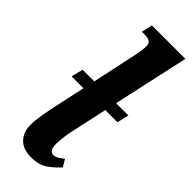

<svg xmlns="http://www.w3.org/2000/svg" viewBox="-254 -788 827 827"><g transform="rotate(45 159.5 -375.0)"><path d="M148 10Q99 10 73.5 -17Q48 -44 48 -87Q48 -115 55 -155.5Q62 -196 75 -254L98 -360H26L39 -414H110L155 -624Q158 -638 160 -652.5Q162 -667 162 -679Q162 -697 151.5 -703.5Q141 -710 122 -710H104L115 -760H319L243 -414H318L305 -360H231L199 -213Q192 -184 188 -155.5Q184 -127 184 -107Q184 -65 210 -65Q221 -65 232 -71.5Q243 -78 257 -89L276 -56Q256 -33 226.5 -11.5Q197 10 148 10Z"/></g></svg>

Font: Noto Serif ExtraCondensed
Style: Bold Italic
Weight: 700
Width: 2
Italic angle: -12°
Designer: Monotype Design Team
Foundry: Monotype Imaging Inc.
Version: Version 2.013; ttfautohint (v1.8.4.7-5d5b)